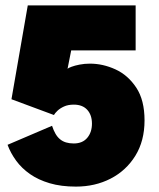

<svg xmlns="http://www.w3.org/2000/svg" viewBox="-20 -680 588 712"><path d="M173 -213.5Q178.5 -196.5 185.8 -184Q193 -171.5 202.8 -163.5Q212.5 -155.5 225 -151.8Q237.5 -148 253.5 -148Q286 -148 303.5 -168.8Q321 -189.5 321 -221.5Q321 -253.5 303.5 -272.8Q286 -292 253.5 -292Q232.5 -292 217.2 -285Q202 -278 192.8 -269Q183.5 -260 180 -253.5L22.5 -312L83 -660H483V-493H244L230.5 -425Q233.5 -428 245.5 -432.5Q257.5 -437 275.5 -440.5Q293.5 -444 313.5 -444Q361.5 -444 408 -422.8Q454.5 -401.5 485.2 -355.2Q516 -309 516 -233.5Q516 -157.5 481.8 -102.2Q447.5 -47 390 -17.5Q332.5 12 261.5 12Q206.5 12 164.2 -0.5Q122 -13 91.2 -34.5Q60.5 -56 40 -84Q19.5 -112 8 -143Z"/></svg>

Font: League Spartan Thin Black
Style: Regular
Weight: 900
Version: Version 2.002